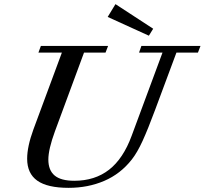

<svg xmlns="http://www.w3.org/2000/svg" viewBox="-20 -882 976 915"><path d="M689.5 -711.9 493.2 -801.3 530.3 -862.3 710 -745.1ZM307.1 13.2Q206.1 13.2 157.7 -21Q109.4 -55.2 109.4 -125.5Q109.4 -183.6 139.2 -265.1L274.9 -631.3H163.1L174.8 -663.1H495.1L482.9 -631.3H380.4L241.7 -255.9Q210.4 -170.4 210.4 -121.6Q210.4 -70.8 240.2 -45.7Q270 -20.5 334 -20.5Q432.1 -20.5 499.8 -73.2Q567.4 -126 607.4 -234.9L754.4 -631.3H642.6L653.8 -663.1H935.5L923.3 -631.3H820.8L719.2 -358.4Q685.5 -267.6 659.7 -210.9Q633.8 -154.3 607.9 -121.6Q554.2 -53.2 476.8 -20Q399.4 13.2 307.1 13.2Z"/></svg>

Font: Elstob 10pt Medium
Style: Italic
Weight: 500
Italic angle: -20°
Designer: Peter S. Baker
Version: Version 1.015